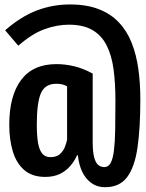

<svg xmlns="http://www.w3.org/2000/svg" viewBox="-20 -726 640 840"><path d="M286 -706.5Q359 -706.5 411.8 -686Q464.5 -665.5 500 -628Q535.5 -590.5 556 -538.8Q576.5 -487 585.2 -424.5Q594 -362 594 -291.5Q594 -165.5 581.5 -80Q569 5.5 536 49.2Q503 93 440 93Q410.5 93 389 80.5Q367.5 68 353 47.8Q338.5 27.5 330.8 2.8Q323 -22 321 -46.5H317Q306.5 -22.5 288.2 -0.8Q270 21 242.8 34.5Q215.5 48 178 48Q121 48 86.2 18Q51.5 -12 36 -63.8Q20.5 -115.5 20.5 -180.5Q20.5 -306.5 72.2 -376Q124 -445.5 227 -445.5Q265.5 -445.5 305 -436Q344.5 -426.5 385.5 -404V-105.5Q385.5 -62.5 391.8 -38.5Q398 -14.5 409.2 -4.8Q420.5 5 436.5 5Q454 5 464 -13Q474 -31 478.5 -67.5Q483 -104 484 -158.8Q485 -213.5 485 -286Q485 -362 476.8 -423.2Q468.5 -484.5 446.2 -528Q424 -571.5 384 -594.8Q344 -618 281 -618Q229 -618 174.5 -598.2Q120 -578.5 60 -526L2.5 -593.5Q70.5 -653 140 -679.8Q209.5 -706.5 286 -706.5ZM226.5 -359.5Q177 -359.5 159 -318.2Q141 -277 141 -180.5Q141 -134 146.2 -102.2Q151.5 -70.5 164.5 -54.5Q177.5 -38.5 200 -38.5Q227 -38.5 241.8 -51.5Q256.5 -64.5 263.5 -82.2Q270.5 -100 273.5 -115V-348.5Q262 -354.5 251.2 -357Q240.5 -359.5 226.5 -359.5Z"/></svg>

Font: Fira Code Light SemiBold
Style: Regular
Weight: 600
Monospace: yes
Version: Version 5.002